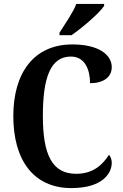

<svg xmlns="http://www.w3.org/2000/svg" viewBox="-20 -951 627 981"><path d="M284 -784V-771H345C402 -810 490 -886 512 -921V-931H370C353 -886 311 -827 284 -784ZM345 10C504 10 551 -66 551 -119C551 -135 545 -152 537 -160C506 -113 460 -63 369 -63C246 -63 199 -161 199 -358C199 -550 236 -662 342 -662C416 -662 440 -592 440 -526C513 -526 551 -560 551 -608C551 -672 483 -724 350 -724C151 -724 48 -576 48 -358C48 -137 148 10 345 10Z"/></svg>

Font: Noto Serif Ethiopic Condensed
Style: Bold
Weight: 700
Width: 3
Designer: Monotype Design Team
Foundry: Monotype Imaging Inc.
Version: Version 2.102